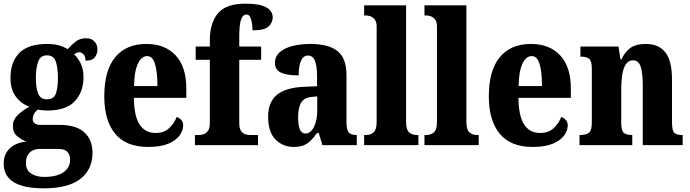

<svg xmlns="http://www.w3.org/2000/svg" viewBox="-28 -789 3754 1044"><path d="M209 235Q-8 235 -8 100Q-8 49 25.5 17.5Q59 -14 115 -19Q88 -30 65 -49Q42 -68 42 -104Q42 -137 67 -162Q92 -187 132 -209Q88 -224 58.5 -263Q29 -302 29 -365Q29 -453 77.5 -501.5Q126 -550 229 -550Q264 -550 290 -543Q316 -536 340 -522Q361 -545 383.5 -563Q406 -581 441 -581Q470 -581 486 -563Q502 -545 502 -521Q502 -497 488 -478Q474 -459 437 -459Q437 -483 425.5 -494Q414 -505 405 -505Q395 -505 388 -501.5Q381 -498 375 -494Q396 -474 411 -443.5Q426 -413 426 -369Q426 -289 378.5 -238.5Q331 -188 229 -188Q219 -188 202.5 -189.5Q186 -191 178 -193Q169 -188 159.5 -173.5Q150 -159 150 -142Q150 -125 162 -117.5Q174 -110 190 -110H294Q386 -110 430.5 -69.5Q475 -29 475 42Q475 132 409.5 183.5Q344 235 209 235ZM227 -249Q265 -249 276 -281Q287 -313 287 -365Q287 -418 276 -453Q265 -488 227 -488Q191 -488 179 -452.5Q167 -417 167 -364Q167 -314 179 -281.5Q191 -249 227 -249ZM212 173Q280 173 316.5 148Q353 123 353 79Q353 52 338 36.5Q323 21 291 21H182Q168 21 152 28Q136 35 124.5 52Q113 69 113 98Q113 136 141.5 154.5Q170 173 212 173Z M778 10Q657 10 598 -62Q539 -134 539 -265Q539 -406 598.5 -478Q658 -550 768 -550Q869 -550 927 -488Q985 -426 985 -308V-257H700Q701 -158 731 -112Q761 -66 818 -66Q863 -66 890.5 -91Q918 -116 933 -153Q948 -148 958 -136.5Q968 -125 968 -107Q968 -80 949 -53Q930 -26 888 -8Q846 10 778 10ZM828 -321Q828 -398 815 -441Q802 -484 772 -484Q741 -484 721.5 -442Q702 -400 701 -321Z M1032 0V-55H1056Q1065 -55 1078.5 -59Q1092 -63 1102.5 -77Q1113 -91 1113 -119V-464H1036V-536H1113V-570Q1113 -664 1157 -716.5Q1201 -769 1305 -769Q1367 -769 1399 -758Q1431 -747 1443 -730Q1455 -713 1455 -695Q1455 -667 1433 -645.5Q1411 -624 1345 -624Q1345 -639 1342.5 -659.5Q1340 -680 1333 -695Q1326 -710 1312 -710Q1293 -710 1283 -683.5Q1273 -657 1273 -590V-536H1392V-464H1273V-119Q1273 -91 1282.5 -77Q1292 -63 1305.5 -59Q1319 -55 1330 -55H1375V0Z M1568 10Q1511 10 1470.5 -30Q1430 -70 1430 -154Q1430 -235 1478.5 -274Q1527 -313 1625 -317L1696 -320V-374Q1696 -430 1684.5 -458.5Q1673 -487 1646 -487Q1622 -487 1609 -459Q1596 -431 1596 -379Q1531 -379 1499 -394.5Q1467 -410 1467 -446Q1467 -482 1493 -505Q1519 -528 1562.5 -539Q1606 -550 1660 -550Q1758 -550 1807 -511.5Q1856 -473 1856 -380V-125Q1856 -85 1867.5 -70Q1879 -55 1909 -55H1912V0H1725L1705 -66H1696Q1677 -39 1659.5 -22.5Q1642 -6 1621 2Q1600 10 1568 10ZM1632 -63Q1661 -63 1679 -98.5Q1697 -134 1697 -191V-265L1667 -262Q1625 -258 1609 -230.5Q1593 -203 1593 -150Q1593 -108 1602.5 -85.5Q1612 -63 1632 -63Z M1952 0V-55H1963Q1987 -55 2003.5 -69.5Q2020 -84 2020 -126V-645Q2020 -671 2009 -684Q1998 -697 1984.5 -701Q1971 -705 1963 -705H1952V-760H2180V-126Q2180 -84 2196.5 -69.5Q2213 -55 2238 -55H2247V0Z M2280 0V-55H2291Q2315 -55 2331.5 -69.5Q2348 -84 2348 -126V-645Q2348 -671 2337 -684Q2326 -697 2312.5 -701Q2299 -705 2291 -705H2280V-760H2508V-126Q2508 -84 2524.5 -69.5Q2541 -55 2566 -55H2575V0Z M2869 10Q2748 10 2689 -62Q2630 -134 2630 -265Q2630 -406 2689.5 -478Q2749 -550 2859 -550Q2960 -550 3018 -488Q3076 -426 3076 -308V-257H2791Q2792 -158 2822 -112Q2852 -66 2909 -66Q2954 -66 2981.5 -91Q3009 -116 3024 -153Q3039 -148 3049 -136.5Q3059 -125 3059 -107Q3059 -80 3040 -53Q3021 -26 2979 -8Q2937 10 2869 10ZM2919 -321Q2919 -398 2906 -441Q2893 -484 2863 -484Q2832 -484 2812.5 -442Q2793 -400 2792 -321Z M3123 0V-55H3128Q3158 -55 3174 -67Q3190 -79 3190 -123V-417Q3190 -458 3175 -469.5Q3160 -481 3132 -481H3128V-536H3335L3346 -466H3351Q3368 -504 3398 -527Q3428 -550 3484 -550Q3554 -550 3590 -504Q3626 -458 3626 -357V-125Q3626 -79 3638.5 -67Q3651 -55 3680 -55H3684V0H3467V-326Q3467 -390 3456 -425.5Q3445 -461 3414 -461Q3389 -461 3375 -439.5Q3361 -418 3355.5 -382.5Q3350 -347 3350 -307V-120Q3350 -78 3364 -66.5Q3378 -55 3407 -55H3410V0Z"/></svg>

Font: Noto Serif Armenian Condensed ExtraBold
Style: Regular
Weight: 800
Width: 3
Designer: Monotype Design Team
Foundry: Monotype Imaging Inc.
Version: Version 2.008; ttfautohint (v1.8.4.7-5d5b)